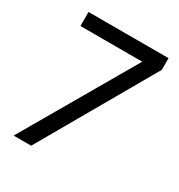

<svg xmlns="http://www.w3.org/2000/svg" viewBox="-159 -769 819 877"><g transform="rotate(30 251.0 -330.0)"><path d="M132.5 0H40L380 -586H54V-660H476V-598.5Z"/></g></svg>

Font: Lucymar Sans
Style: Regular
Weight: 400
Foundry: The League of Moveable Type (original font) / Main changes by Cristiano Sobral with portions from Mirco Monsees
Version: Version 2.001;August 30, 2020;FontCreator 13.0.0.2681 64-bit